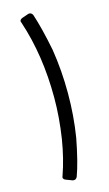

<svg xmlns="http://www.w3.org/2000/svg" viewBox="-119 -736 480 846"><g transform="rotate(-15 121.5 -313.0)"><path d="M64.5 35.2Q89.4 -35.2 103.5 -121.6Q118.2 -216.8 118.2 -307.1Q118.2 -500 64.5 -661.6Q62.5 -668 62 -668.9Q62 -678.2 74.7 -682.6L101.6 -691.9Q103.5 -692.9 107.9 -692.9Q118.2 -692.9 123.5 -681.6Q145.5 -615.2 166 -511.2Q181.6 -412.6 181.6 -310.1Q181.6 -207.5 166 -110.8Q145.5 -2.9 123.5 56.2Q118.2 67.4 107.9 67.4Q104 67.4 101.6 66.4L74.7 56.2Q62.5 52.2 62 42.5Q62.5 41.5 64.5 35.2Z"/></g></svg>

Font: GOSTRUS
Style: type_B
Weight: 400
Designer: Юрий и Татьяна Кривогуз
Version: Version 02.00